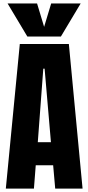

<svg xmlns="http://www.w3.org/2000/svg" viewBox="-20 -1121 525 1141"><path d="M181.6 0H14.6L97.7 -859.4H389.2L470.7 0H308.1L295.9 -138.7H192.4ZM237.3 -712.9 204.6 -275.9H282.7L245.1 -712.9ZM341.8 -903.8H142.6L24.9 -1100.6H200.2L242.2 -961.4L284.2 -1100.6H459.5Z"/></svg>

Font: Anton
Style: Regular
Weight: 400
Designer: Vernon Adams, Tural Alisoy
Foundry: Vernon Adams
Version: Version 2.300